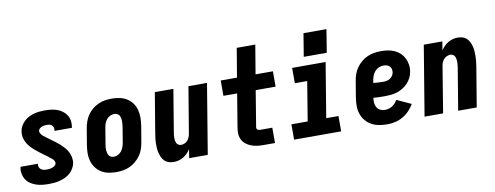

<svg xmlns="http://www.w3.org/2000/svg" viewBox="-63 -1077 3626 1406"><g transform="rotate(-10 1750.0 -374.0)"><path d="M206 8Q182 8 158 5.5Q134 3 112 -4.5Q90 -12 71 -24.5Q52 -37 39.5 -55.5Q27 -74 22 -97Q17 -120 21 -145Q22 -147 22 -148.5Q22 -150 23 -152H152Q152 -152 151.5 -151Q151 -150 151 -150Q149 -138 153 -127.5Q157 -117 165 -110.5Q173 -104 184 -101.5Q195 -99 206 -99Q217 -99 227.5 -100Q238 -101 248 -104.5Q258 -108 268 -115Q278 -122 279 -132Q281 -141 277 -149Q273 -157 267 -163.5Q261 -170 254 -175Q247 -180 240 -185L239 -186V-187Q232 -192 225 -197Q218 -202 212 -207L210 -208Q194 -220 177 -232.5Q160 -245 144 -259Q128 -273 114 -288.5Q100 -304 90 -322.5Q80 -341 75.5 -362.5Q71 -384 75 -407Q78 -427 88.5 -445.5Q99 -464 114.5 -479Q130 -494 149 -503.5Q168 -513 188 -518.5Q208 -524 228 -526Q248 -528 267 -528Q291 -528 314 -525.5Q337 -523 358.5 -515.5Q380 -508 398 -495Q416 -482 428 -463.5Q440 -445 444 -422Q448 -399 444 -376Q444 -374 443.5 -372Q443 -370 443 -368H314Q314 -368 314 -369Q314 -370 314 -370Q316 -381 313.5 -391Q311 -401 304.5 -408Q298 -415 288 -418Q278 -421 267 -421Q258 -421 248.5 -420Q239 -419 229.5 -415.5Q220 -412 212 -405Q204 -398 202 -389Q201 -379 205 -371Q209 -363 214.5 -356.5Q220 -350 227 -345Q234 -340 241 -334.5Q248 -329 255 -324Q262 -319 269 -314L271 -312Q288 -300 305 -287.5Q322 -275 337.5 -261Q353 -247 367 -231.5Q381 -216 391 -197.5Q401 -179 405.5 -157.5Q410 -136 407 -113Q403 -93 392 -73.5Q381 -54 364.5 -39.5Q348 -25 328.5 -16Q309 -7 288.5 -1.5Q268 4 247.5 6Q227 8 206 8Z M707 8Q707 8 707 8Q707 8 707 8Q677 8 648 2Q619 -4 595.5 -19Q572 -34 555.5 -56.5Q539 -79 531 -107Q523 -135 523.5 -164.5Q524 -194 529 -225L549 -345Q553 -369 561.5 -394Q570 -419 585 -441Q600 -463 621 -480.5Q642 -498 666 -509Q690 -520 715.5 -524Q741 -528 766 -528Q766 -528 766 -528Q766 -528 766 -528Q796 -528 825 -522Q854 -516 878 -501Q902 -486 918.5 -463.5Q935 -441 942.5 -413Q950 -385 950 -355.5Q950 -326 945 -295L925 -175Q921 -151 912.5 -126Q904 -101 888.5 -79Q873 -57 852 -39.5Q831 -22 807 -11Q783 0 757.5 4Q732 8 707 8ZM709 -106Q725 -106 740 -113.5Q755 -121 765.5 -134.5Q776 -148 781.5 -163.5Q787 -179 790 -194L810 -314Q811 -325 812 -336Q813 -347 812.5 -357.5Q812 -368 809.5 -378.5Q807 -389 801 -397.5Q795 -406 785 -410Q775 -414 764 -414Q749 -414 733.5 -406.5Q718 -399 707.5 -385.5Q697 -372 691.5 -356.5Q686 -341 684 -326L664 -206Q662 -195 661 -184Q660 -173 661 -162.5Q662 -152 664.5 -141.5Q667 -131 673 -122.5Q679 -114 688.5 -110Q698 -106 709 -106Z M1134 8Q1115 8 1097.5 2.5Q1080 -3 1067.5 -15Q1055 -27 1047.5 -43Q1040 -59 1035.5 -76.5Q1031 -94 1029.5 -112.5Q1028 -131 1028.5 -149.5Q1029 -168 1031.5 -187Q1034 -206 1037 -225L1086 -520H1224L1172 -206Q1170 -195 1169 -184.5Q1168 -174 1168 -163.5Q1168 -153 1170 -143Q1172 -133 1176.5 -124.5Q1181 -116 1190 -111Q1199 -106 1210 -106Q1223 -106 1236 -112Q1249 -118 1258 -128.5Q1267 -139 1272 -152Q1277 -165 1279 -178L1336 -520H1474L1388 0H1250L1260 -65Q1250 -49 1236 -35Q1222 -21 1205.5 -11Q1189 -1 1170.5 3.5Q1152 8 1134 8Z M1801 0Q1777 0 1754.5 -3Q1732 -6 1711.5 -14Q1691 -22 1673.5 -35.5Q1656 -49 1646 -68.5Q1636 -88 1634.5 -110.5Q1633 -133 1637 -157L1678 -406H1576V-520H1697L1733 -735H1871L1835 -520H1964V-406H1816L1772 -138Q1771 -132 1773 -127Q1775 -122 1779.5 -119Q1784 -116 1789.5 -115Q1795 -114 1801 -114H1888V0Z M2030 0V-114H2151L2199 -406H2107V-520H2356L2289 -114H2380V0ZM2205 -585 2233 -756H2404L2376 -585Z M2722 8Q2691 8 2661 2.5Q2631 -3 2605.5 -17Q2580 -31 2561.5 -53.5Q2543 -76 2533.5 -104Q2524 -132 2524 -162.5Q2524 -193 2529 -225L2549 -345Q2553 -370 2561.5 -394.5Q2570 -419 2585.5 -441Q2601 -463 2622 -480.5Q2643 -498 2667.5 -509Q2692 -520 2717.5 -524Q2743 -528 2768 -528Q2795 -528 2820.5 -524Q2846 -520 2869 -509.5Q2892 -499 2910 -482Q2928 -465 2939 -443Q2950 -421 2954 -395Q2958 -369 2953 -343Q2950 -320 2939 -298.5Q2928 -277 2911 -259Q2894 -241 2873 -228.5Q2852 -216 2829.5 -209Q2807 -202 2784 -200Q2761 -198 2738 -198Q2717 -198 2696.5 -198.5Q2676 -199 2655 -201Q2652 -183 2653.5 -164.5Q2655 -146 2663 -131Q2671 -116 2687.5 -107.5Q2704 -99 2722 -99Q2736 -99 2750 -102.5Q2764 -106 2776.5 -113.5Q2789 -121 2799.5 -132.5Q2810 -144 2817 -157L2924 -108Q2909 -82 2887 -59Q2865 -36 2837.5 -20.5Q2810 -5 2780.5 1.5Q2751 8 2722 8ZM2748 -304Q2760 -304 2773 -306.5Q2786 -309 2797.5 -316.5Q2809 -324 2816.5 -335.5Q2824 -347 2826 -359Q2828 -372 2825 -384.5Q2822 -397 2813.5 -405.5Q2805 -414 2793 -417.5Q2781 -421 2768 -421Q2751 -421 2733.5 -413.5Q2716 -406 2704 -392Q2692 -378 2685.5 -361Q2679 -344 2676 -327L2673 -308Q2691 -306 2710 -305Q2729 -304 2748 -304Z M3000 0 3086 -520H3224L3213 -455Q3224 -471 3237.5 -485Q3251 -499 3268 -509Q3285 -519 3303.5 -523.5Q3322 -528 3340 -528Q3359 -528 3376.5 -522.5Q3394 -517 3406 -505Q3418 -493 3426 -477Q3434 -461 3438 -443.5Q3442 -426 3443.5 -407.5Q3445 -389 3444.5 -370.5Q3444 -352 3442 -333Q3440 -314 3437 -295L3388 0H3250L3302 -314Q3303 -325 3304.5 -335.5Q3306 -346 3305.5 -356.5Q3305 -367 3303 -377Q3301 -387 3296.5 -395.5Q3292 -404 3283.5 -409Q3275 -414 3264 -414Q3251 -414 3238 -408Q3225 -402 3215.5 -391.5Q3206 -381 3201 -368Q3196 -355 3194 -342L3138 0Z"/></g></svg>

Font: Iosevka SS04 Heavy
Style: Italic
Weight: 900
Italic angle: -9°
Monospace: yes
Designer: Belleve Invis
Foundry: Belleve Invis
Version: Version 19.0.0; ttfautohint (v1.8.4)